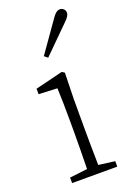

<svg xmlns="http://www.w3.org/2000/svg" viewBox="-144 -801 589 855"><g transform="rotate(-20 150.5 -373.0)"><path d="M178 -349V-210Q178 -138 180 -36L257 -26V0H43V-26L127 -36Q129 -138 129 -210V-257Q129 -350 126 -419L38 -423V-449L169 -481L181 -473ZM118 -574 220 -719Q238 -746 256 -746Q266 -746 273.5 -739Q281 -732 281 -721Q281 -705 258 -684L134 -561Z"/></g></svg>

Font: TypoPRO Source Serif Pro
Style: Regular
Weight: 300
Designer: Frank Grießhammer
Foundry: Adobe Systems Incorporated
Version: Version 1.017;PS (version unavailable);hotconv 1.0.79;makeot